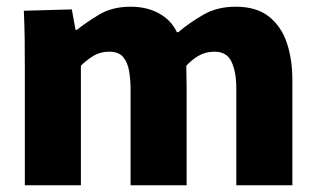

<svg xmlns="http://www.w3.org/2000/svg" viewBox="-20 -552 946 572"><path d="M54 -349Q54 -397 53.5 -437Q53 -477 51 -520L194 -524L205 -463H209Q235 -484 274.5 -508Q314 -532 369 -532Q418 -532 454 -512Q490 -492 507 -456H511Q544 -484 585.5 -508Q627 -532 682 -532Q745 -532 782 -502Q819 -472 835 -423Q851 -374 851 -315V0H684V-289Q684 -337 670 -367.5Q656 -398 619 -398Q592 -398 571 -385.5Q550 -373 535 -356Q535 -339 535.5 -323.5Q536 -308 536 -288V0H369V-285Q369 -315 364.5 -341Q360 -367 346.5 -382.5Q333 -398 306 -398Q277 -398 255 -383.5Q233 -369 221 -356V0H54Z"/></svg>

Font: Murecho
Style: Bold
Weight: 700
Designer: Neil Summerour
Foundry: Positype
Version: Version 1.010; ttfautohint (v1.8.3)